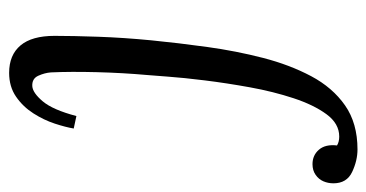

<svg xmlns="http://www.w3.org/2000/svg" viewBox="-320 -336 822 431"><g transform="rotate(-90 91.5 -120.0)"><path d="M144 -511Q184 -511 205.5 -485.5Q227 -460 227 -409Q227 -368 225 -311Q223 -254 217 -192Q211 -131 202 -66Q193 -1 177.5 59Q162 119 136.5 167Q111 215 71 243Q31 271 -28 271Q-53 271 -78.5 259Q-104 247 -104 217Q-104 205 -99.5 194.5Q-95 184 -85 177Q-75 170 -61 170Q-41 170 -28.5 184.5Q-16 199 -19 225Q-11 230 1 230Q30 230 51 201.5Q72 173 87 127.5Q102 82 111.5 29.5Q121 -23 127 -71.5Q133 -120 135.5 -155Q138 -190 139 -200Q144 -256 145.5 -314.5Q147 -373 145 -417Q144 -431 137.5 -445.5Q131 -460 114 -459Q99 -458 80 -435.5Q61 -413 47 -360L19 -366Q22 -384 30 -408.5Q38 -433 53 -456.5Q68 -480 90.5 -495.5Q113 -511 144 -511Z"/></g></svg>

Font: Lora
Style: Italic
Weight: 400
Italic angle: -3°
Designer: Olga Karpushina, Alexei Vanyashin (Cyrillic)
Foundry: Cyreal
Version: Version 3.008